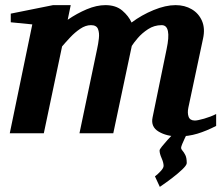

<svg xmlns="http://www.w3.org/2000/svg" viewBox="-20 -520 866 749"><path d="M823.2 -28.8Q785.6 -9.3 750 1.5Q714.4 12.2 675.8 12.2Q630.4 12.2 598.9 -6.6Q567.4 -25.4 575.2 -62L629.9 -328.1Q649.9 -421.9 610.8 -421.9Q581.5 -421.9 557.6 -406.2Q533.7 -390.6 517.3 -371.3Q501 -352.1 494.1 -340.8L421.9 0H290L358.9 -329.1Q363.3 -348.6 365.7 -370.1Q368.2 -391.6 362.3 -406.7Q356.4 -421.9 335 -421.9Q314 -421.9 293 -407.7Q272 -393.6 253.7 -374Q235.4 -354.5 222.2 -338.9L150.9 0H18.1L106 -424.8L22 -433.1V-466.8L187 -500H255.9L244.1 -442.9Q280.3 -467.8 318.6 -483.9Q356.9 -500 391.1 -500Q432.1 -500 457 -478.8Q481.9 -457.5 493.2 -432.1Q532.2 -461.4 579.1 -480.7Q626 -500 665 -500Q700.7 -500 728 -483.9Q755.4 -467.8 768.1 -438.2Q780.8 -408.7 772 -369.1L714.8 -100.1Q710.4 -79.1 715.8 -64.5Q721.2 -49.8 740.2 -49.8Q750.5 -49.8 776.4 -57.1Q802.2 -64.5 823.2 -75.2ZM710.4 0Q707 6.3 701.2 18.6Q695.3 30.8 690.9 41.7Q686.5 52.7 686.5 56.2Q686.5 62 691.9 67.9Q697.3 73.7 702.9 84.7Q708.5 95.7 708.5 116.2Q708.5 124 691.7 140.4Q674.8 156.7 650.4 175.3Q626 193.8 603.5 209L584.5 168Q595.7 159.7 606.9 147.5Q618.2 135.3 618.2 127Q618.2 114.7 610.4 96.9Q602.5 79.1 602.5 66.9Q602.5 63 611.8 51.3Q621.1 39.6 633.3 26.1Q645.5 12.7 653.3 4.9Q668.5 0 681.4 -0.5Q694.3 -1 710.4 0Z"/></svg>

Font: Charis
Style: Bold Italic
Weight: 700
Italic angle: -11°
Designer: Walt Agee, Miriam Martin, Annie Olsen, Victor Gaultney, Lorna Priest, Alan Ward, Bob Hallissy, Martin Hosken, Sharon Cor
Foundry: SIL Global
Version: Version 7.000